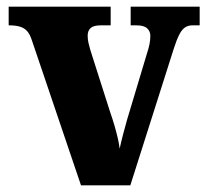

<svg xmlns="http://www.w3.org/2000/svg" viewBox="-20 -556 619 576"><path d="M76 -434Q70 -453 61.5 -462.5Q53 -472 40 -476Q27 -480 6 -480V-536H312V-480H283Q261 -480 252 -472Q243 -464 243 -449Q243 -438 245.5 -427Q248 -416 251 -406L311 -218Q318 -198 323.5 -179Q329 -160 333 -143Q337 -126 339 -110Q343 -129 349 -152Q355 -175 361 -196L421 -396Q426 -411 428.5 -423.5Q431 -436 431 -449Q431 -462 421.5 -471Q412 -480 389 -480H372V-536H579V-480H557Q545 -480 535.5 -474Q526 -468 518 -452.5Q510 -437 501 -409L371 0H223Z"/></svg>

Font: Noto Serif Khmer SemiCondensed ExtraBold
Style: Regular
Weight: 800
Width: 4
Designer: Danh Hong and the Monotype Design Team
Foundry: Monotype Imaging Inc.
Version: Version 2.004